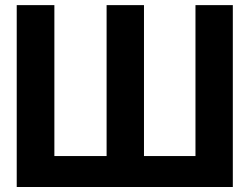

<svg xmlns="http://www.w3.org/2000/svg" viewBox="-20 -748 998 768"><path d="M46.9 -727.5H197.5V-123.8H406.4V-727.5H555.9V-123.8H761.9V-727.5H911.3V0H46.9Z"/></svg>

Font: Inter Tight
Style: Regular
Weight: 400
Designer: Rasmus Andersson
Foundry: rsms
Version: Version 3.002